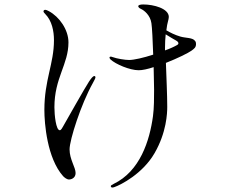

<svg xmlns="http://www.w3.org/2000/svg" viewBox="-20 -801 1040 861"><path d="M855 -617C845 -633 812 -630 789 -637C765 -644 743 -655 726 -665C728 -683 731 -697 733 -704C735 -712 737 -719 737 -725C737 -763 669 -781 623 -781C610 -781 600 -779 600 -773C600 -770 603 -765 612 -761C626 -755 654 -733 659 -697C662 -678 665 -618 667 -556C624 -542 581 -532 559 -532C540 -532 504 -538 485 -545C479 -547 479 -547 476 -547C473 -547 471 -545 471 -543C471 -540 473 -537 476 -534C499 -513 562 -486 602 -486C618 -486 642 -491 669 -500L671 -399C671 -365 671 -316 666 -280C651 -170 608 -33 489 24C479 29 477 31 477 34C477 37 479 40 484 40C487 40 490 39 493 38C522 28 620 -22 673 -114C727 -207 730 -294 730 -322C730 -374 726 -460 724 -519C775 -539 824 -563 839 -574C851 -583 859 -588 859 -604C859 -609 858 -614 855 -617ZM403 -460C397 -460 389 -450 379 -435C367 -418 269 -245 264 -236C260 -230 255 -217 248 -217C231 -217 224 -285 224 -320C224 -452 287 -512 287 -611C287 -668 246 -726 199 -751C192 -755 186 -757 183 -757C181 -757 175 -756 175 -750C175 -747 178 -743 183 -738C213 -708 222 -661 222 -621C222 -515 179 -443 179 -308C179 -248 191 -92 263 -11C270 -4 280 4 290 4C297 4 319 -1 319 -25C319 -51 292 -86 292 -131C292 -174 343 -333 396 -428C403 -441 408 -450 408 -454C408 -458 406 -460 403 -460ZM774 -599C762 -592 743 -583 720 -575V-588C720 -608 721 -628 723 -647C741 -636 760 -624 770 -619C777 -615 780 -611 780 -607C780 -604 778 -601 774 -599Z"/></svg>

Font: Shippori Mincho OTF
Style: Regular
Weight: 400
Designer: FONTDASU
Foundry: FONTDASU / Google Inc. / but / Adobe
Version: Version 3.300;hotconv 1.0.109;makeotfexe 2.5.65596